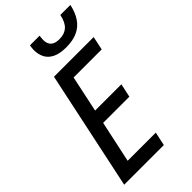

<svg xmlns="http://www.w3.org/2000/svg" viewBox="-283 -1012 1088 1088"><g transform="rotate(-45 261.5 -468.0)"><path d="M18.6 0 169.9 -713.9H487.8L470.7 -632.3H245.6L199.2 -413.6H409.7L392.1 -332H182.1L128.4 -82H354L336.4 0ZM337.4 -782.2Q287.1 -782.2 255.9 -797.1Q224.6 -812 210.2 -838.9Q195.8 -865.7 195.8 -900.9Q195.8 -909.2 197 -918.9Q198.2 -928.7 199.7 -936H276.9Q275.9 -927.7 274.9 -919.7Q273.9 -911.6 273.9 -903.8Q273.9 -874 290.5 -858.2Q307.1 -842.3 342.8 -842.3Q383.3 -842.3 408 -864.3Q432.6 -886.2 442.9 -936H523.4Q512.7 -885.7 489.7 -851.6Q466.8 -817.4 429.4 -799.8Q392.1 -782.2 337.4 -782.2Z"/></g></svg>

Font: Open Sans SemiCondensed Medium
Style: Italic
Weight: 500
Width: 4
Italic angle: -12°
Designer: Monotype Design Team
Foundry: Monotype Imaging Inc.
Version: Version 3.000